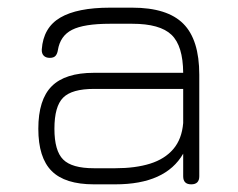

<svg xmlns="http://www.w3.org/2000/svg" viewBox="-20 -481 621 501"><path d="M225 0Q149.5 0 114.8 -34.8Q80 -69.5 80 -145Q80 -221 115 -256Q150 -291 225 -291H458Q457.5 -361.5 427.5 -390.2Q397.5 -419 325 -419H267Q199 -419 168 -403.2Q137 -387.5 131 -350Q129.5 -340.5 124.8 -335.2Q120 -330 110 -330Q99.5 -330 94 -335.8Q88.5 -341.5 89 -352Q93 -409 137.2 -435Q181.5 -461 267 -461H325Q416.5 -461 458.2 -419.2Q500 -377.5 500 -286V-21Q500 0 479 0Q458 0 458 -21V-80Q412 0 281 0ZM225 -42H281Q333.5 -42 371.8 -54Q410 -66 432.2 -92Q454.5 -118 458 -160V-249H225Q167.5 -249 144.8 -226.2Q122 -203.5 122 -145Q122 -87.5 144.8 -64.8Q167.5 -42 225 -42Z"/></svg>

Font: Jura Light Light
Style: Regular
Weight: 300
Version: Version 5.106